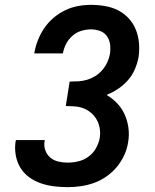

<svg xmlns="http://www.w3.org/2000/svg" viewBox="-20 -763 640 791"><path d="M259 8Q230 8 202 4.5Q174 1 148 -8Q122 -17 100 -33Q78 -49 64 -72Q50 -95 45 -123Q40 -151 44 -179Q45 -181 45 -182.5Q45 -184 46 -186H164Q164 -185 164 -184.5Q164 -184 164 -183Q160 -163 166.5 -144.5Q173 -126 187 -114Q201 -102 220 -97.5Q239 -93 259 -93Q281 -93 303.5 -98.5Q326 -104 345 -118Q364 -132 375.5 -152.5Q387 -173 391 -195Q394 -214 391 -233Q388 -252 379.5 -268Q371 -284 357 -296.5Q343 -309 326 -316Q309 -323 289.5 -324.5Q270 -326 251 -326L267 -427Q285 -427 303 -428Q321 -429 339 -434.5Q357 -440 373 -450Q389 -460 401.5 -474.5Q414 -489 422 -506.5Q430 -524 433 -541Q436 -561 433.5 -580Q431 -599 420.5 -614Q410 -629 392 -635.5Q374 -642 355 -642Q335 -642 315 -636Q295 -630 278.5 -615.5Q262 -601 252.5 -582.5Q243 -564 239 -543H121Q126 -571 136 -597Q146 -623 162 -646.5Q178 -670 200 -689Q222 -708 248 -720.5Q274 -733 301 -738Q328 -743 355 -743Q384 -743 413 -738Q442 -733 466.5 -720.5Q491 -708 510 -687.5Q529 -667 539.5 -641Q550 -615 552.5 -586Q555 -557 551 -528Q546 -502 535.5 -477.5Q525 -453 507 -432.5Q489 -412 466.5 -397Q444 -382 419 -372Q443 -358 462.5 -337.5Q482 -317 493.5 -291.5Q505 -266 509 -237Q513 -208 508 -178Q504 -150 492 -124Q480 -98 461.5 -75.5Q443 -53 418.5 -36Q394 -19 367.5 -9.5Q341 0 313.5 4Q286 8 259 8Z"/></svg>

Font: Iosevka Curly Extended
Style: Bold Italic
Weight: 700
Width: 7
Italic angle: -9°
Monospace: yes
Designer: Belleve Invis
Foundry: Belleve Invis
Version: Version 11.1.0; ttfautohint (v1.8.3)